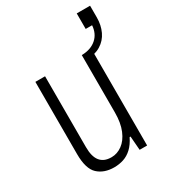

<svg xmlns="http://www.w3.org/2000/svg" viewBox="-177 -803 814 910"><g transform="rotate(-30 230.5 -348.5)"><path d="M178 12Q123 12 89.5 -19Q56 -50 56 -131V-526H109V-138Q109 -112 114 -93Q119 -74 129 -61.5Q139 -49 154 -42.5Q169 -36 191 -36Q222 -36 249.5 -56Q277 -76 293.5 -115.5Q310 -155 310 -213V-526H364V0H323L317 -76H312Q296 -43 275 -23.5Q254 -4 229.5 4Q205 12 178 12ZM315 -494V-526Q362 -528 391 -554Q420 -580 423 -624H388V-709H461V-645Q461 -603 445 -569Q429 -535 397 -515.5Q365 -496 315 -494Z"/></g></svg>

Font: Archivo Condensed ExtraLight
Style: Regular
Weight: 250
Width: 3
Designer: Hector Gatti
Foundry: Omnibus-Type
Version: Version 2.001